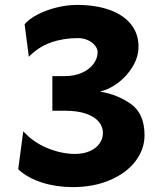

<svg xmlns="http://www.w3.org/2000/svg" viewBox="-20 -745 659 777"><path d="M375 -533.7Q375 -548.3 364 -561.5Q353 -574.7 334.7 -582.8Q316.4 -590.8 296.4 -590.8Q236.3 -590.8 186.3 -573.2Q136.2 -555.7 96.7 -515.1L79.6 -647Q98.6 -668.9 133.3 -686.8Q168 -704.6 209.7 -714.8Q251.5 -725.1 291.5 -725.1Q367.7 -725.1 423.8 -704.8Q480 -684.6 510.3 -646.5Q540.5 -608.4 540.5 -556.6Q540.5 -514.2 516.6 -474.9Q492.7 -435.5 456.3 -408.7Q419.9 -381.8 384.3 -374.5Q457 -362.3 511 -323.2Q564.9 -284.2 564.9 -197.8Q564.9 -140.6 528.1 -92.5Q491.2 -44.4 425 -16.1Q358.9 12.2 274.4 12.2Q208 12.2 149.7 -6.3Q91.3 -24.9 53.7 -60.1L74.2 -213.9Q112.8 -170.4 170.4 -146.2Q228 -122.1 284.2 -122.1Q316.9 -122.1 342.5 -133.1Q368.2 -144 382.3 -163.6Q396.5 -183.1 396.5 -207.5Q396.5 -231.9 379.9 -252.2Q363.3 -272.5 328.6 -284.7Q293.9 -296.9 242.7 -296.9H191.9V-437H242.7Q282.2 -437 312.5 -450.9Q342.8 -464.8 358.9 -487.1Q375 -509.3 375 -533.7Z"/></svg>

Font: Lesson One Extra
Style: Regular
Weight: 800
Designer: But Ko, Victor Gaultney, Annie Olsen, Julie Remington, Don Collingsworth, Eric Hays, Becca Hirsbrunner
Version: Version 1.100